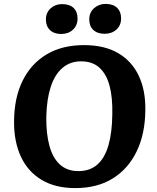

<svg xmlns="http://www.w3.org/2000/svg" viewBox="-20 -948 802 983"><path d="M52 -328Q53 -448 96 -535Q139 -622 218.5 -669.5Q298 -717 410 -717Q515 -717 585 -676Q655 -635 690.5 -560Q726 -485 724 -383Q723 -263 680 -173.5Q637 -84 557.5 -34.5Q478 15 365 15Q263 15 192.5 -27.5Q122 -70 86.5 -147Q51 -224 52 -328ZM217 -350Q216 -264 233 -201.5Q250 -139 287 -105.5Q324 -72 381 -72Q441 -72 479 -106Q517 -140 535.5 -205Q554 -270 555 -363Q557 -448 541 -508.5Q525 -569 489 -601.5Q453 -634 395 -634Q339 -634 299.5 -600Q260 -566 239.5 -502.5Q219 -439 217 -350ZM215 -848Q215 -883 239 -905Q263 -927 298 -927Q336 -927 356.5 -907.5Q377 -888 377 -853Q377 -818 353.5 -796Q330 -774 293 -774Q257 -774 236 -794Q215 -814 215 -848ZM437 -849Q437 -884 461.5 -906Q486 -928 521 -928Q559 -928 579.5 -908Q600 -888 600 -854Q600 -818 576 -796.5Q552 -775 516 -775Q479 -775 458 -794.5Q437 -814 437 -849Z"/></svg>

Font: Literata
Style: Bold Italic
Weight: 700
Italic angle: -2°
Designer: Latin by Veronika Burian and Jose Scaglione. Greek by Irene Vlachou. Cyrillic by Vera Evstafieva
Foundry: TypeTogether
Version: Version 3.103;gftools[0.9.29]